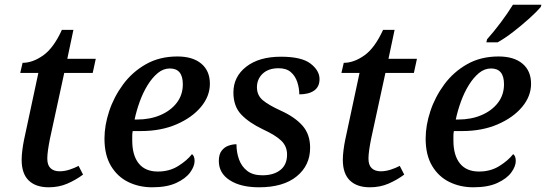

<svg xmlns="http://www.w3.org/2000/svg" viewBox="-20 -786 2321 816"><path d="M187 10Q132 10 102 -19Q72 -48 72 -107Q72 -125 75 -148.5Q78 -172 82 -191L143 -476H66L76 -519Q119 -519 163.5 -550.5Q208 -582 243 -659H292L266 -536H387L374 -476H253L192 -195Q187 -170 184 -148.5Q181 -127 181 -112Q181 -84 195 -71Q209 -58 233 -58Q254 -58 275.5 -65Q297 -72 314 -81L333 -44Q302 -21 266 -5.5Q230 10 187 10Z M627 10Q571 10 525 -12.5Q479 -35 451.5 -81Q424 -127 424 -197Q424 -253 444 -313.5Q464 -374 503 -427Q542 -480 600 -513Q658 -546 734 -546Q799 -546 835.5 -515.5Q872 -485 872 -430Q872 -377 834 -331.5Q796 -286 730 -257.5Q664 -229 579 -229H544Q542 -219 542 -208.5Q542 -198 542 -189Q542 -126 569.5 -91.5Q597 -57 651 -57Q700 -57 737.5 -80.5Q775 -104 796 -131Q807 -123 807 -102Q807 -79 788 -53Q769 -27 729 -8.5Q689 10 627 10ZM562 -278Q618 -278 662 -297Q706 -316 731.5 -349.5Q757 -383 757 -428Q757 -495 702 -495Q674 -495 650.5 -475.5Q627 -456 607.5 -424.5Q588 -393 574 -354.5Q560 -316 552 -278Z M1081 10Q1003 10 956.5 -20Q910 -50 910 -102Q910 -130 922 -145.5Q934 -161 951.5 -167Q969 -173 985 -173Q985 -138 996 -108Q1007 -78 1031 -59.5Q1055 -41 1095 -41Q1143 -41 1171.5 -63.5Q1200 -86 1200 -129Q1200 -164 1176 -187.5Q1152 -211 1098 -236Q1039 -264 1005.5 -299Q972 -334 972 -393Q972 -460 1026.5 -502.5Q1081 -545 1174 -545Q1262 -545 1300 -515.5Q1338 -486 1338 -450Q1338 -417 1315 -401Q1292 -385 1252 -385Q1252 -411 1243.5 -437Q1235 -463 1216 -479.5Q1197 -496 1164 -496Q1121 -496 1096.5 -473Q1072 -450 1072 -415Q1072 -381 1097 -360Q1122 -339 1175 -315Q1234 -288 1266 -251.5Q1298 -215 1298 -158Q1298 -83 1241 -36.5Q1184 10 1081 10Z M1552 10Q1497 10 1467 -19Q1437 -48 1437 -107Q1437 -125 1440 -148.5Q1443 -172 1447 -191L1508 -476H1431L1441 -519Q1484 -519 1528.5 -550.5Q1573 -582 1608 -659H1657L1631 -536H1752L1739 -476H1618L1557 -195Q1552 -170 1549 -148.5Q1546 -127 1546 -112Q1546 -84 1560 -71Q1574 -58 1598 -58Q1619 -58 1640.5 -65Q1662 -72 1679 -81L1698 -44Q1667 -21 1631 -5.5Q1595 10 1552 10Z M1992 10Q1936 10 1890 -12.5Q1844 -35 1816.5 -81Q1789 -127 1789 -197Q1789 -253 1809 -313.5Q1829 -374 1868 -427Q1907 -480 1965 -513Q2023 -546 2099 -546Q2164 -546 2200.5 -515.5Q2237 -485 2237 -430Q2237 -377 2199 -331.5Q2161 -286 2095 -257.5Q2029 -229 1944 -229H1909Q1907 -219 1907 -208.5Q1907 -198 1907 -189Q1907 -126 1934.5 -91.5Q1962 -57 2016 -57Q2065 -57 2102.5 -80.5Q2140 -104 2161 -131Q2172 -123 2172 -102Q2172 -79 2153 -53Q2134 -27 2094 -8.5Q2054 10 1992 10ZM1927 -278Q1983 -278 2027 -297Q2071 -316 2096.5 -349.5Q2122 -383 2122 -428Q2122 -495 2067 -495Q2039 -495 2015.5 -475.5Q1992 -456 1972.5 -424.5Q1953 -393 1939 -354.5Q1925 -316 1917 -278ZM2047 -606 2050 -619Q2077 -649 2107.5 -689.5Q2138 -730 2160 -766H2281L2278 -756Q2262 -737 2230.5 -708.5Q2199 -680 2163 -652Q2127 -624 2095 -606Z"/></svg>

Font: Noto Serif Medium
Style: Italic
Weight: 500
Italic angle: -12°
Designer: Monotype Design Team
Foundry: Monotype Imaging Inc.
Version: Version 2.014; ttfautohint (v1.8.4.7-5d5b)